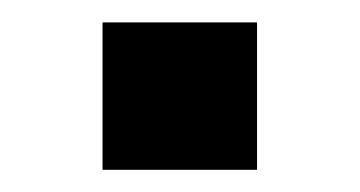

<svg xmlns="http://www.w3.org/2000/svg" viewBox="-20 -153 324 173"><path d="M211.6 0H72.4V-132.8H211.6Z"/></svg>

Font: Riot Sans
Style: Bold
Weight: 600
Designer: Rasmus Andersson
Foundry: rsms
Version: Version 4.001